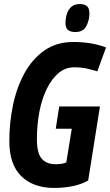

<svg xmlns="http://www.w3.org/2000/svg" viewBox="-20 -917 543 947"><path d="M248 10Q144 10 85 -48Q26 -106 26 -221Q26 -311 44 -398Q62 -485 100.5 -555.5Q139 -626 199 -668Q259 -710 342 -710Q385 -710 425.5 -703.5Q466 -697 503 -683L460 -565Q435 -573 407.5 -579Q380 -585 346 -585Q302 -585 268 -556Q234 -527 210 -477.5Q186 -428 174 -364Q162 -300 162 -230Q162 -161 186 -134Q210 -107 254 -107Q288 -107 307 -116L334 -282H255L272 -392H473L415 -27Q385 -9 341 0.5Q297 10 248 10ZM351 -759Q329 -759 316 -768.5Q303 -778 303 -804Q303 -825 309.5 -847Q316 -869 331.5 -883Q347 -897 373 -897Q396 -897 408.5 -887Q421 -877 421 -851Q421 -818 406 -788.5Q391 -759 351 -759Z"/></svg>

Font: Georama SemiCondensed
Style: Bold Italic
Weight: 700
Width: 4
Italic angle: -9°
Designer: Jean-Baptiste Levee
Foundry: Production Type
Version: Version 1.000